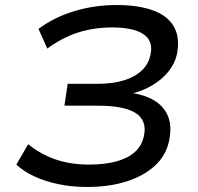

<svg xmlns="http://www.w3.org/2000/svg" viewBox="-20 -734 788 763"><path d="M326 9Q266 9 213 -2Q160 -13 117.5 -32.5Q75 -52 45 -80L92 -161Q141 -121 200.5 -100.5Q260 -80 334 -80Q397 -80 442.5 -92.5Q488 -105 516 -130Q544 -155 552 -194Q565 -255 519.5 -284.5Q474 -314 368 -314H236L249 -401H370Q428 -401 472 -414.5Q516 -428 543.5 -454Q571 -480 578 -517Q590 -572 549.5 -598.5Q509 -625 426 -625Q354 -625 291 -605Q228 -585 168 -541L133 -619Q194 -665 274.5 -689.5Q355 -714 443 -714Q530 -714 588.5 -692.5Q647 -671 671.5 -627.5Q696 -584 683 -518Q675 -482 650 -450.5Q625 -419 586 -395.5Q547 -372 495 -360V-366Q554 -358 592.5 -335Q631 -312 647.5 -272.5Q664 -233 652 -175Q640 -116 595 -75Q550 -34 481.5 -12.5Q413 9 326 9Z"/></svg>

Font: Nunito Sans 10pt Expanded Medium
Style: Italic
Weight: 500
Width: 7
Italic angle: -9°
Designer: Vernon Adams
Foundry: Vernon Adams
Version: Version 3.101;gftools[0.9.27]